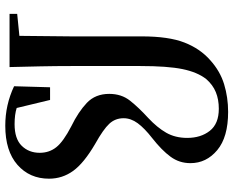

<svg xmlns="http://www.w3.org/2000/svg" viewBox="-98 -766 880 724"><g transform="rotate(90 342.0 -404.0)"><path d="M113.8 0H32.2V-28.8L115.2 -37.1L117.2 -231.9V-498Q117.2 -600.1 140.4 -659.4Q163.6 -718.8 207 -756.8Q248 -793.9 297.6 -809.1Q347.2 -824.2 401.9 -824.2Q497.1 -824.2 546.1 -783.2Q595.2 -742.2 595.2 -682.1Q595.2 -640.1 571 -607.2Q546.9 -574.2 501 -538.1Q463.4 -508.8 444.6 -483.2Q425.8 -457.5 425.8 -430.2Q425.8 -398.4 446.8 -376Q467.8 -353.5 522 -323.2Q594.7 -280.8 624.3 -240Q653.8 -199.2 653.8 -148.9Q653.8 -75.7 601.6 -29.8Q549.3 16.1 454.1 16.1Q375.5 16.1 305.2 -17.1L309.1 -152.8H356.9L387.2 -26.9Q412.1 -19 448.2 -19Q503.4 -19 529.8 -45.9Q556.2 -72.8 556.2 -113.8Q556.2 -149.9 534.9 -176.5Q513.7 -203.1 456.1 -232.9Q401.9 -259.3 367.9 -291.5Q334 -323.7 334 -376Q334 -421.9 359.6 -454.3Q385.3 -486.8 424.8 -522.9Q460.9 -556.6 480.5 -590.8Q500 -625 500 -669.9Q500 -721.2 473.4 -755.1Q446.8 -789.1 390.1 -789.1Q355 -789.1 327.4 -777.8Q299.8 -766.6 277.8 -741.2Q252 -708 240.5 -651.9Q229 -595.7 229 -493.2V-231.9Q229 -174.3 230.2 -116Q231.4 -57.6 232.9 0Z"/></g></svg>

Font: Source Han Serif TW SemiBold
Style: Regular
Weight: 600
Designer: Ryoko NISHIZUKA Ë•øÂ°öÊ∂ºÂ≠ê (kana & ideographs); Frank Grie√ühammer (Latin, Greek & Cyrillic); Wenlong ZHANG Âº†ÊñáÈæô 
Foundry: Adobe
Version: Version 2.003;hotconv 1.1.1;makeotfexe 2.6.0